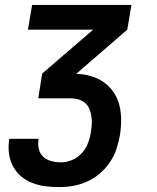

<svg xmlns="http://www.w3.org/2000/svg" viewBox="-20 -540 640 783"><path d="M220 223Q192 223 164.5 219.5Q137 216 111.5 206Q86 196 66 179Q46 162 33.5 139Q21 116 17 88.5Q13 61 17 32L18 26H137V29Q134 49 138.5 68Q143 87 156.5 99.5Q170 112 189.5 117Q209 122 229 122Q252 122 275 112Q298 102 314.5 83.5Q331 65 339.5 42Q348 19 351 -4Q354 -21 354.5 -37Q355 -53 352.5 -68Q350 -83 344 -97Q338 -111 326.5 -120.5Q315 -130 300.5 -134.5Q286 -139 270 -139H136L152 -240L360 -419H94L111 -520H516L499 -419L291 -239Q322 -238 351 -229.5Q380 -221 403.5 -204.5Q427 -188 443.5 -163.5Q460 -139 467 -110.5Q474 -82 474 -51Q474 -20 469 12Q464 40 454.5 68.5Q445 97 427.5 122.5Q410 148 386.5 168Q363 188 335 200.5Q307 213 278 218Q249 223 220 223Z"/></svg>

Font: Iosevka Extended
Style: Bold Italic
Weight: 700
Width: 7
Italic angle: -9°
Monospace: yes
Designer: Belleve Invis
Foundry: Belleve Invis
Version: Version 32.5.0; ttfautohint (v1.8.4)